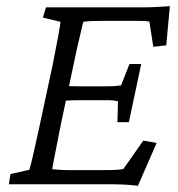

<svg xmlns="http://www.w3.org/2000/svg" viewBox="-20 -597 577 622"><path d="M426.8 4.9Q402.3 2 383.3 1Q364.3 0 348.6 0H8.8L13.7 -33.2L75.2 -46.9Q78.1 -56.6 82 -72.3Q85.9 -87.9 91.8 -114.7Q97.7 -141.6 107.4 -185.5L149.4 -380.9Q163.1 -449.2 168.9 -481.4Q174.8 -513.7 175.8 -526.4L119.1 -540L128.9 -573.2H447.3Q459 -573.2 471.7 -573.7Q484.4 -574.2 499.5 -575.2Q514.6 -576.2 530.3 -577.1L518.6 -450.2L476.6 -445.3L463.9 -527.3Q459 -528.3 449.7 -528.8Q440.4 -529.3 429.7 -529.3H308.6Q290 -529.3 276.9 -528.8Q263.7 -528.3 250 -526.4Q249 -524.4 245.1 -506.8Q241.2 -489.3 235.4 -465.3Q229.5 -441.4 224.6 -417.5Q219.7 -393.6 215.8 -376L176.8 -192.4Q172.9 -172.9 167 -142.6Q161.1 -112.3 155.8 -85.4Q150.4 -58.6 149.4 -48.8Q161.1 -47.9 174.3 -46.9Q187.5 -45.9 203.1 -45.9H310.5Q340.8 -45.9 357.4 -46.9Q374 -47.9 379.9 -49.8L444.3 -141.6L487.3 -133.8ZM360.4 -201.2 362.3 -268.6Q357.4 -270.5 346.7 -271.5Q335.9 -272.5 321.3 -272.5H241.2Q229.5 -272.5 214.4 -272Q199.2 -271.5 180.7 -270.5L191.4 -318.4Q209 -317.4 223.6 -317.4Q238.3 -317.4 250 -317.4H329.1Q343.8 -317.4 354.5 -318.4Q365.2 -319.3 372.1 -320.3L399.4 -389.6H437.5L397.5 -201.2Z"/></svg>

Font: Crimson Pro ExtraLight Light
Style: Italic
Weight: 300
Italic angle: -12°
Version: Version 1.002